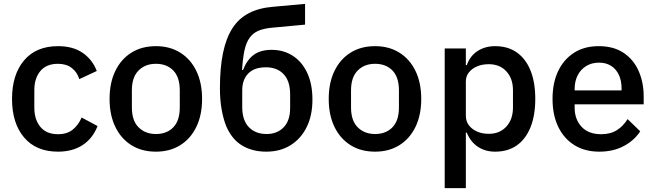

<svg xmlns="http://www.w3.org/2000/svg" viewBox="-20 -770 3382 990"><path d="M279 12Q166 12 104 -61.5Q42 -135 42 -260Q42 -385 104 -458.5Q166 -532 279 -532Q357 -532 407 -497Q457 -462 479 -404L389 -362Q378 -398 350 -419.5Q322 -441 279 -441Q219 -441 188 -403.5Q157 -366 157 -306V-214Q157 -154 188 -116Q219 -78 279 -78Q326 -78 355 -101.5Q384 -125 401 -164L483 -120Q458 -56 406 -22Q354 12 279 12Z M784 12Q711 12 657.5 -21.5Q604 -55 574.5 -116Q545 -177 545 -260Q545 -343 574.5 -404Q604 -465 657.5 -498.5Q711 -532 784 -532Q856 -532 909.5 -498.5Q963 -465 992.5 -404Q1022 -343 1022 -260Q1022 -177 992.5 -116Q963 -55 909.5 -21.5Q856 12 784 12ZM784 -79Q840 -79 873.5 -113.5Q907 -148 907 -216V-304Q907 -372 873.5 -406.5Q840 -441 784 -441Q729 -441 694.5 -406.5Q660 -372 660 -304V-216Q660 -148 694.5 -113.5Q729 -79 784 -79Z M1353 12Q1282 12 1229.5 -19Q1177 -50 1147 -118Q1132 -155 1123 -204.5Q1114 -254 1114 -315Q1114 -421 1130 -497.5Q1146 -574 1178.5 -624.5Q1211 -675 1263 -702Q1315 -729 1387 -735L1553 -750V-643L1381 -627Q1340 -623 1312.5 -611.5Q1285 -600 1267 -575Q1249 -550 1240.5 -510Q1232 -470 1228 -409H1233Q1253 -461 1288 -487Q1323 -513 1381 -513Q1442 -513 1489.5 -482.5Q1537 -452 1564 -394.5Q1591 -337 1591 -256Q1591 -175 1561.5 -115Q1532 -55 1478.5 -21.5Q1425 12 1353 12ZM1355 -79Q1409 -79 1442.5 -113.5Q1476 -148 1476 -213V-283Q1476 -352 1442.5 -387.5Q1409 -423 1351 -423Q1291 -423 1260 -391Q1229 -359 1229 -305V-218Q1229 -150 1263 -114.5Q1297 -79 1355 -79Z M1914 12Q1841 12 1787.5 -21.5Q1734 -55 1704.5 -116Q1675 -177 1675 -260Q1675 -343 1704.5 -404Q1734 -465 1787.5 -498.5Q1841 -532 1914 -532Q1986 -532 2039.5 -498.5Q2093 -465 2122.5 -404Q2152 -343 2152 -260Q2152 -177 2122.5 -116Q2093 -55 2039.5 -21.5Q1986 12 1914 12ZM1914 -79Q1970 -79 2003.5 -113.5Q2037 -148 2037 -216V-304Q2037 -372 2003.5 -406.5Q1970 -441 1914 -441Q1859 -441 1824.5 -406.5Q1790 -372 1790 -304V-216Q1790 -148 1824.5 -113.5Q1859 -79 1914 -79Z M2273 200V-520H2382V-434H2387Q2403 -481 2442 -506.5Q2481 -532 2533 -532Q2599 -532 2645 -499.5Q2691 -467 2715.5 -406.5Q2740 -346 2740 -260Q2740 -175 2715.5 -114Q2691 -53 2645 -20.5Q2599 12 2533 12Q2481 12 2443 -14Q2405 -40 2387 -86H2382V200ZM2500 -80Q2557 -80 2591 -117.5Q2625 -155 2625 -215V-305Q2625 -365 2591 -402Q2557 -439 2500 -439Q2467 -439 2440.5 -428Q2414 -417 2398 -397Q2382 -377 2382 -350V-174Q2382 -144 2398 -123.5Q2414 -103 2440.5 -91.5Q2467 -80 2500 -80Z M3070 12Q2996 12 2942 -21.5Q2888 -55 2858.5 -116Q2829 -177 2829 -260Q2829 -343 2858 -403.5Q2887 -464 2940 -498Q2993 -532 3067 -532Q3144 -532 3195.5 -497.5Q3247 -463 3273 -404Q3299 -345 3299 -273V-232H2943V-215Q2943 -155 2978.5 -116.5Q3014 -78 3080 -78Q3128 -78 3161 -99Q3194 -120 3216 -156L3281 -93Q3251 -46 3196.5 -17Q3142 12 3070 12ZM3069 -447Q3031 -447 3002.5 -429.5Q2974 -412 2958.5 -381.5Q2943 -351 2943 -311V-304H3185V-314Q3185 -354 3171 -384Q3157 -414 3131 -430.5Q3105 -447 3069 -447Z"/></svg>

Font: IBM Plex Sans Medium
Style: Regular
Weight: 500
Designer: Mike Abbink, Paul van der Laan, Pieter van Rosmalen
Foundry: Bold Monday
Version: Version 3.201